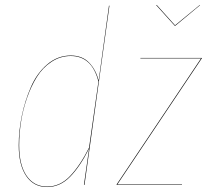

<svg xmlns="http://www.w3.org/2000/svg" viewBox="-20 -753 842 782"><path d="M793.9 -732.9 794.9 -731.9 693.8 -647.9H691.9L616.2 -731.9L618.2 -732.9L692.9 -649.9ZM423.8 -730H425.8L324.2 0H321.8L342.8 -147.9Q306.6 -75.2 265.6 -33.2Q224.6 8.8 171.9 8.8Q117.2 8.8 86.7 -36.1Q56.2 -81.1 56.2 -161.1Q56.2 -219.7 68.8 -281.2Q81.5 -342.8 106 -398.9Q130.4 -455.1 172.6 -491Q214.8 -526.9 268.1 -526.9Q314.9 -526.9 342.8 -498Q370.6 -469.2 381.8 -424.8ZM268.1 -524.9Q225.6 -524.9 189.7 -501.2Q153.8 -477.5 130.1 -439.5Q106.4 -401.4 89.6 -352.8Q72.8 -304.2 65.4 -255.6Q58.1 -207 58.1 -161.1Q58.1 -81.5 88.1 -37.4Q118.2 6.8 171.9 6.8Q224.1 6.8 264.6 -35.2Q305.2 -77.1 342.8 -151.9L380.9 -420.9Q354.5 -524.9 268.1 -524.9ZM801.8 -517.1V-515.1L458 -2H721.2V0H455.1V-2L798.8 -515.1H551.8V-517.1Z"/></svg>

Font: Fira Sans Compressed Two
Style: Italic
Weight: 100
Width: 3
Italic angle: -8°
Designer: Carrois Corporate & Edenspiekermann AG
Foundry: Carrois Corporate GbR & Edenspiekermann AG
Version: Version 4.203;PS 004.203;hotconv 1.0.88;makeotf.lib2.5.64775